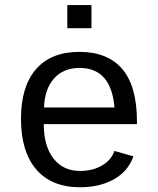

<svg xmlns="http://www.w3.org/2000/svg" viewBox="-20 -748 640 777"><path d="M157.2 -245.6Q157.2 -156.7 196.5 -106.4Q235.8 -56.2 304.2 -56.2Q354.5 -56.2 392.3 -77.9Q430.2 -99.6 442.9 -137.2L520 -115.2Q498.5 -54.7 441.2 -22.5Q383.8 9.8 304.2 9.8Q189 9.8 127 -62Q64.9 -133.8 64.9 -267.6Q64.9 -397.9 125.7 -468Q186.5 -538.1 301.3 -538.1Q416 -538.1 475.1 -468.3Q534.2 -398.4 534.2 -257.3V-245.6ZM302.2 -473.1Q236.8 -473.1 198.7 -430.4Q160.6 -387.7 158.2 -313H443.4Q429.7 -473.1 302.2 -473.1ZM252.4 -633.8V-727.5H350.1V-633.8Z"/></svg>

Font: Liberation Mono
Style: Regular
Weight: 400
Monospace: yes
Designer: Steve Matteson
Foundry: Ascender Corporation
Version: Version 2.1.5